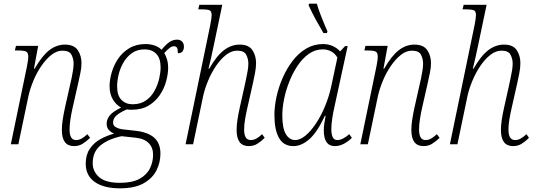

<svg xmlns="http://www.w3.org/2000/svg" viewBox="-20 -786 2919 1046"><path d="M383 10Q317 10 317 -78Q317 -103 321.5 -133Q326 -163 334 -200L363 -329Q366 -340 370 -360Q374 -380 377.5 -401.5Q381 -423 381 -440Q381 -465 369.5 -487.5Q358 -510 320 -510Q289 -510 260 -487Q231 -464 205.5 -427Q180 -390 162 -346.5Q144 -303 135 -263L80 0H39L127 -425Q129 -437 131.5 -451.5Q134 -466 134 -477Q134 -499 122.5 -505Q111 -511 77 -511H61L67 -536H188L165 -412H169Q209 -482 248.5 -512.5Q288 -543 334 -543Q383 -543 403.5 -513Q424 -483 424 -442Q424 -416 417.5 -386.5Q411 -357 406 -333L375 -196Q368 -165 363.5 -135Q359 -105 359 -80Q359 -23 394 -23Q410 -23 424.5 -31Q439 -39 456 -55L471 -35Q451 -16 430.5 -3Q410 10 383 10Z M633 240Q546 240 496.5 205.5Q447 171 447 105Q447 58 469 25Q491 -8 527 -28Q563 -48 602 -58Q585 -65 573 -78Q561 -91 561 -112Q561 -135 577 -156Q593 -177 640 -200Q613 -214 595 -244Q577 -274 577 -317Q577 -351 588.5 -391Q600 -431 623.5 -466Q647 -501 684.5 -523.5Q722 -546 773 -546Q798 -546 821 -538.5Q844 -531 860 -515Q883 -543 902.5 -556.5Q922 -570 945 -570Q962 -570 972 -559.5Q982 -549 982 -533Q982 -496 949 -496Q949 -518 944 -526Q939 -534 928 -534Q916 -534 903.5 -524.5Q891 -515 875 -497Q883 -484 889.5 -463.5Q896 -443 896 -416Q896 -384 885.5 -344.5Q875 -305 851.5 -269.5Q828 -234 790 -211Q752 -188 696 -188Q682 -188 671 -190Q632 -173 614 -156.5Q596 -140 596 -118Q596 -102 610.5 -93.5Q625 -85 643 -82L723 -73Q788 -65 821 -35Q854 -5 854 51Q854 99 832.5 142Q811 185 762.5 212.5Q714 240 633 240ZM702 -218Q746 -218 775.5 -239Q805 -260 822.5 -292.5Q840 -325 847.5 -359Q855 -393 855 -418Q855 -469 831 -493Q807 -517 768 -517Q727 -517 698.5 -496.5Q670 -476 652 -444.5Q634 -413 626 -378.5Q618 -344 618 -316Q618 -266 641.5 -242Q665 -218 702 -218ZM633 210Q701 210 740.5 188Q780 166 797 131Q814 96 814 57Q814 18 790 -6.5Q766 -31 717 -36L642 -44Q568 -28 526.5 7Q485 42 485 103Q485 148 520 179Q555 210 633 210Z M1335 10Q1269 10 1269 -78Q1269 -103 1273.5 -133Q1278 -163 1286 -199L1315 -329Q1317 -340 1321.5 -360Q1326 -380 1329.5 -401.5Q1333 -423 1333 -440Q1333 -465 1321.5 -487.5Q1310 -510 1272 -510Q1241 -510 1211.5 -487Q1182 -464 1157 -427Q1132 -390 1114 -347Q1096 -304 1087 -264L1032 0H991L1125 -647Q1129 -666 1131 -681.5Q1133 -697 1133 -703Q1133 -724 1122.5 -729.5Q1112 -735 1076 -735H1060L1066 -760H1191L1143 -531Q1137 -500 1129.5 -469Q1122 -438 1116 -412H1120Q1160 -482 1200 -512.5Q1240 -543 1286 -543Q1335 -543 1355 -513Q1375 -483 1375 -442Q1375 -416 1369 -386.5Q1363 -357 1358 -333L1327 -196Q1320 -165 1315 -135Q1310 -105 1310 -80Q1310 -23 1346 -23Q1362 -23 1376.5 -31Q1391 -39 1408 -55L1422 -35Q1402 -15 1381.5 -2.5Q1361 10 1335 10Z M1579 10Q1525 10 1500 -34.5Q1475 -79 1475 -159Q1475 -206 1486.5 -259Q1498 -312 1520.5 -363Q1543 -414 1575 -455.5Q1607 -497 1648.5 -521.5Q1690 -546 1740 -546Q1770 -546 1794 -534.5Q1818 -523 1833 -506L1860 -535H1874L1802 -204Q1795 -174 1790 -140.5Q1785 -107 1785 -83Q1785 -55 1792.5 -39Q1800 -23 1818 -23Q1846 -23 1883 -55L1897 -35Q1878 -16 1854 -3Q1830 10 1804 10Q1744 10 1744 -76Q1744 -95 1747 -115Q1750 -135 1754 -155H1750Q1708 -65 1665 -27.5Q1622 10 1579 10ZM1588 -23Q1615 -23 1644.5 -47.5Q1674 -72 1701.5 -113.5Q1729 -155 1750 -205.5Q1771 -256 1783 -308L1818 -472Q1806 -494 1785 -505.5Q1764 -517 1738 -517Q1697 -517 1662.5 -492.5Q1628 -468 1601.5 -428.5Q1575 -389 1556 -341Q1537 -293 1527.5 -245.5Q1518 -198 1518 -158Q1518 -87 1537.5 -55Q1557 -23 1588 -23ZM1742 -606Q1718 -647 1698.5 -682.5Q1679 -718 1661 -758L1664 -766H1706Q1714 -737 1730.5 -695Q1747 -653 1764 -615L1761 -606Z M2287 10Q2221 10 2221 -78Q2221 -103 2225.5 -133Q2230 -163 2238 -200L2267 -329Q2270 -340 2274 -360Q2278 -380 2281.5 -401.5Q2285 -423 2285 -440Q2285 -465 2273.5 -487.5Q2262 -510 2224 -510Q2193 -510 2164 -487Q2135 -464 2109.5 -427Q2084 -390 2066 -346.5Q2048 -303 2039 -263L1984 0H1943L2031 -425Q2033 -437 2035.5 -451.5Q2038 -466 2038 -477Q2038 -499 2026.5 -505Q2015 -511 1981 -511H1965L1971 -536H2092L2069 -412H2073Q2113 -482 2152.5 -512.5Q2192 -543 2238 -543Q2287 -543 2307.5 -513Q2328 -483 2328 -442Q2328 -416 2321.5 -386.5Q2315 -357 2310 -333L2279 -196Q2272 -165 2267.5 -135Q2263 -105 2263 -80Q2263 -23 2298 -23Q2314 -23 2328.5 -31Q2343 -39 2360 -55L2375 -35Q2355 -16 2334.5 -3Q2314 10 2287 10Z M2775 10Q2709 10 2709 -78Q2709 -103 2713.5 -133Q2718 -163 2726 -199L2755 -329Q2757 -340 2761.5 -360Q2766 -380 2769.5 -401.5Q2773 -423 2773 -440Q2773 -465 2761.5 -487.5Q2750 -510 2712 -510Q2681 -510 2651.5 -487Q2622 -464 2597 -427Q2572 -390 2554 -347Q2536 -304 2527 -264L2472 0H2431L2565 -647Q2569 -666 2571 -681.5Q2573 -697 2573 -703Q2573 -724 2562.5 -729.5Q2552 -735 2516 -735H2500L2506 -760H2631L2583 -531Q2577 -500 2569.5 -469Q2562 -438 2556 -412H2560Q2600 -482 2640 -512.5Q2680 -543 2726 -543Q2775 -543 2795 -513Q2815 -483 2815 -442Q2815 -416 2809 -386.5Q2803 -357 2798 -333L2767 -196Q2760 -165 2755 -135Q2750 -105 2750 -80Q2750 -23 2786 -23Q2802 -23 2816.5 -31Q2831 -39 2848 -55L2862 -35Q2842 -15 2821.5 -2.5Q2801 10 2775 10Z"/></svg>

Font: Noto Serif SemiCondensed ExtraLight
Style: Italic
Weight: 200
Width: 4
Italic angle: -12°
Designer: Monotype Design Team
Foundry: Monotype Imaging Inc.
Version: Version 2.013